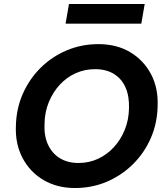

<svg xmlns="http://www.w3.org/2000/svg" viewBox="-20 -934 838 966"><path d="M357 12Q267 12 198.5 -28.5Q130 -69 93 -140Q56 -211 60 -301Q62 -388 95 -462.5Q128 -537 184.5 -593Q241 -649 315.5 -680.5Q390 -712 475 -712Q567 -712 635 -671.5Q703 -631 740 -560.5Q777 -490 773 -399Q771 -312 738 -237.5Q705 -163 648 -107Q591 -51 517 -19.5Q443 12 357 12ZM375 -114Q427 -114 472 -134.5Q517 -155 552 -192.5Q587 -230 607.5 -280.5Q628 -331 629 -389Q631 -449 612 -493Q593 -537 554 -561.5Q515 -586 458 -586Q406 -586 360.5 -565.5Q315 -545 280.5 -507.5Q246 -470 225.5 -420Q205 -370 204 -311Q201 -252 221 -207.5Q241 -163 280.5 -138.5Q320 -114 375 -114ZM310 -815 327 -914H708L691 -815Z"/></svg>

Font: DM Sans 17pt ExtraBold
Style: Italic
Weight: 800
Italic angle: -10°
Version: Version 4.004;gftools[0.9.30]